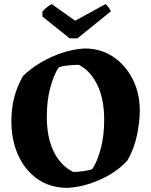

<svg xmlns="http://www.w3.org/2000/svg" viewBox="-20 -895 730 927"><path d="M307 12Q221 12 160 -31.5Q99 -75 67 -147.5Q35 -220 35 -308Q35 -373 49 -426Q63 -479 91 -528Q128 -564 177 -593Q226 -622 280.5 -640Q335 -658 388 -661Q467 -661 527 -620.5Q587 -580 621 -512Q655 -444 655 -362Q655 -307 641 -241Q627 -175 595 -120Q563 -84 516.5 -55.5Q470 -27 415.5 -9Q361 9 307 12ZM333 -65Q357 -65 385 -69Q413 -73 426 -79Q449 -114 466 -175.5Q483 -237 483 -317Q483 -416 450.5 -484Q418 -552 361 -582Q336 -582 307.5 -579Q279 -576 263 -569Q240 -534 223 -472.5Q206 -411 206 -331Q206 -231 239.5 -163Q273 -95 333 -65ZM316 -710 185 -815V-839Q194 -850 206.5 -860Q219 -870 230 -875L343 -795L489 -875Q496 -872 504.5 -859Q513 -846 515 -840L354 -710Z"/></svg>

Font: Labrada
Style: Bold
Weight: 700
Designer: Mercedes Jáuregui
Foundry: Omnibus-Type Team
Version: Version 1.000; ttfautohint (v1.8.4.7-5d5b)